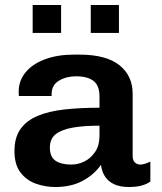

<svg xmlns="http://www.w3.org/2000/svg" viewBox="-20 -740 648 770"><path d="M202 10Q161 10 123.5 -3.5Q86 -17 62 -48.5Q38 -80 38 -134Q38 -189 62.5 -223Q87 -257 131.5 -275.5Q176 -294 238.5 -301Q301 -308 379 -308V-353Q379 -397 355 -415.5Q331 -434 285 -434Q246 -434 216.5 -416.5Q187 -399 187 -363V-355H56Q55 -358 55 -363.5Q55 -369 55 -373Q55 -417 83 -450.5Q111 -484 161 -502.5Q211 -521 277 -521H298Q406 -521 459 -478.5Q512 -436 512 -364V-115Q512 -96 521.5 -88Q531 -80 542 -80Q551 -80 562 -83.5Q573 -87 583 -92V-12Q570 -2 548.5 4Q527 10 497 10Q461 10 437 -1.5Q413 -13 400.5 -33Q388 -53 385 -79Q357 -39 311 -14.5Q265 10 202 10ZM266 -80Q294 -80 319.5 -93Q345 -106 362 -131.5Q379 -157 379 -195V-236Q315 -236 270.5 -228Q226 -220 203 -201.5Q180 -183 180 -148Q180 -111 202.5 -95.5Q225 -80 266 -80ZM111 -608V-720H225V-608ZM344 -608V-720H457V-608Z"/></svg>

Font: Chivo SemiBold
Style: Regular
Weight: 600
Designer: Hector Gatti
Foundry: Omnibus-Type
Version: Version 2.002